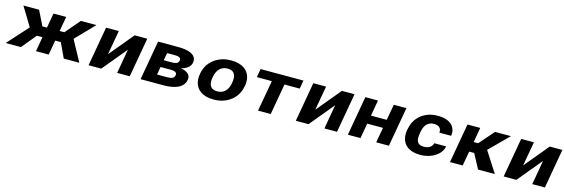

<svg xmlns="http://www.w3.org/2000/svg" viewBox="30 -1506 7303 2484"><g transform="rotate(15 3681.5 -264.0)"><path d="M734 -196 826 0H1034L882 -280L1122 -528H913L745 -331H682L717 -528H547L512 -331H451L354 -528H144L297 -276L48 0H252L413 -196H488L454 0H624L659 -196Z M1634 -528 1364 -203 1422 -528H1251L1158 0H1328L1598 -326L1541 0H1710L1803 -528Z M2455 -381C2459 -406 2457 -427 2448 -446C2419 -506 2327 -528 2213 -528H1948L1855 0H2161C2302 0 2427 -35 2447 -151C2460 -224 2397 -259 2323 -271C2386 -287 2445 -322 2455 -381ZM2280 -165C2273 -125 2234 -113 2181 -113H2045L2064 -219H2200C2254 -219 2287 -205 2280 -165ZM2282 -362C2275 -324 2237 -314 2185 -314H2081L2099 -415H2193C2251 -415 2290 -406 2282 -362Z M2580 -269 2579 -259C2572 -220 2573 -185 2580 -152C2602 -58 2682 10 2832 10C2880 10 2924 4 2964 -10C3076 -49 3158 -134 3180 -259L3182 -269C3189 -308 3188 -343 3181 -376C3159 -470 3078 -538 2928 -538C2880 -538 2836 -532 2796 -518C2684 -479 2602 -394 2580 -269ZM3012 -269 3011 -259C2996 -176 2952 -104 2853 -104C2753 -104 2733 -175 2748 -259L2750 -269C2764 -351 2810 -424 2908 -424C3007 -424 3027 -352 3012 -269Z M3875 -415 3895 -528H3321L3301 -415H3502L3428 0H3598L3671 -415Z M4410 -528 4140 -203 4198 -528H4027L3934 0H4104L4374 -326L4317 0H4486L4579 -528Z M5181 0 5274 -528H5105L5067 -316H4856L4893 -528H4724L4631 0H4800L4836 -203H5047L5011 0Z M5526 -257 5528 -271C5542 -353 5577 -424 5675 -424C5740 -424 5777 -386 5767 -332H5925C5931 -363 5929 -392 5920 -418C5895 -491 5821 -538 5697 -538C5648 -538 5605 -532 5566 -518C5457 -479 5381 -393 5359 -271L5356 -257C5349 -220 5350 -184 5356 -152C5375 -57 5452 10 5602 10C5680 10 5749 -12 5798 -44C5845 -74 5888 -122 5899 -183H5740C5728 -133 5683 -104 5620 -104C5520 -104 5511 -174 5526 -257Z M6271 -195 6375 0H6600L6422 -277L6674 -528H6461L6288 -330H6228L6263 -528H6092L5999 0H6169L6204 -195Z M7194 -528 6924 -203 6982 -528H6811L6718 0H6888L7158 -326L7101 0H7270L7363 -528Z"/></g></svg>

Font: Asimov
Style: XWidIt
Weight: 500
Designer: Google
Version: Version 2.000980; 2014